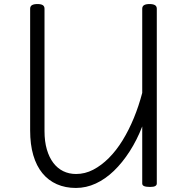

<svg xmlns="http://www.w3.org/2000/svg" viewBox="-20 -910 928 949"><path d="M355 19Q303 19 261 0.5Q219 -18 189.5 -54Q160 -90 144.5 -143Q129 -196 129 -265V-867Q129 -879 138 -884.5Q147 -890 165 -890Q183 -890 191.5 -884.5Q200 -879 200 -867V-262Q200 -211 211.5 -171.5Q223 -132 243.5 -105Q264 -78 292.5 -64Q321 -50 356 -50Q400 -50 440.5 -71Q481 -92 518 -129Q555 -166 586 -216.5Q617 -267 641.5 -326.5Q666 -386 683 -451V-867Q683 -879 692 -884.5Q701 -890 719 -890Q737 -890 746 -884.5Q755 -879 755 -867V-3Q755 5 747.5 9.5Q740 14 722 14Q702 14 692.5 10Q683 6 683 -3V-285Q657 -218 621 -162Q585 -106 543 -65.5Q501 -25 453.5 -3Q406 19 355 19Z"/></svg>

Font: Playwrite GB S Light
Style: Regular
Weight: 300
Designer: Veronika Burian, José Scaglione
Foundry: TypeTogether
Version: Version 1.002